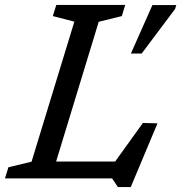

<svg xmlns="http://www.w3.org/2000/svg" viewBox="-40 -721 732 776"><path d="M359 -633 166 0H-20L-6 -45L87.5 -67.5L260.5 -633.5L173.5 -656L187.5 -701H466L452.5 -656ZM401.5 -35 537.5 -224 596.5 -222.5 488.5 35H436.5L413 0H76L98.5 -68H457ZM489 -504.5 576 -700.5H672.5L667.5 -684.5L532.5 -504.5Z"/></svg>

Font: Newsreader 8pt
Style: Italic
Weight: 400
Italic angle: -17°
Version: Version 1.003